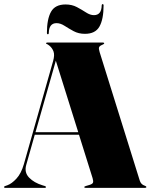

<svg xmlns="http://www.w3.org/2000/svg" viewBox="-32 -905 726 925"><path d="M189.5 -4Q189.5 0 184.5 0H-7.5Q-12.5 0 -12.5 -4Q-12.5 -7 -6.5 -9L3.5 -12.5Q24.5 -20 47.2 -44.5Q70 -69 83 -114L224 -611.5Q232 -640 225.8 -657Q219.5 -674 206 -685Q198 -691.5 194 -692.8Q190 -694 190 -696Q190 -700 196 -700H464Q470 -700 470 -696Q470 -692.5 454 -686Q447.5 -683 445.2 -676.8Q443 -670.5 448 -654L641 -36Q647 -16 665 -10.5Q673 -8 673 -4Q673 0 667 0H380Q374 0 374 -4Q374 -6.5 382 -9L399 -14Q413.5 -18.5 416 -25.2Q418.5 -32 414 -47L348.5 -256H135.5L94.5 -111Q84 -74.5 108 -49.5Q132 -24.5 173.5 -12L183.5 -9Q189.5 -7 189.5 -4ZM139 -268H345L237 -612.5ZM377 -742Q346.5 -742 322.5 -755Q298.5 -768 278.8 -780.8Q259 -793.5 240.5 -793.5Q204 -793.5 203 -746Q203 -740 198.5 -740Q194 -740 194 -746Q194 -813 213.8 -848.2Q233.5 -883.5 284 -883.5Q314.5 -883.5 338.5 -870.8Q362.5 -858 382.5 -845Q402.5 -832 420.5 -832Q457 -832 458 -879Q458 -885 462.5 -885Q467 -885 467 -879Q467 -812.5 447.2 -777.2Q427.5 -742 377 -742Z"/></svg>

Font: Fraunces 144pt Black
Style: Regular
Weight: 900
Version: Version 1.000;[0bf87f6ff]